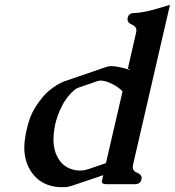

<svg xmlns="http://www.w3.org/2000/svg" viewBox="-20 -749 720 791"><path d="M405.3 -27.3 278.3 15.6Q258.8 22 246.1 22H225.6Q151.4 18.1 111.3 -37.6Q80.1 -82 80.1 -140.6Q80.1 -157.2 82.5 -174.8Q85.4 -195.3 89.8 -214.8Q95.7 -240.7 104.5 -265.1Q121.1 -308.6 158.2 -351.6Q176.8 -374.5 215.3 -399.4Q229.5 -407.7 245.6 -414.1Q288.6 -428.7 331.3 -443.4Q374 -458 416.5 -472.7Q428.2 -476.6 438 -476.6H440.9Q473.6 -475.1 517.1 -460H518.1Q518.1 -460.4 506.8 -466.8L540.5 -613.8Q541.5 -618.7 542 -623Q542 -640.1 523.7 -647.5Q505.4 -654.8 505.4 -669.4Q505.4 -672.4 505.9 -675.3Q510.3 -695.3 532.7 -695.3Q563.5 -696.8 595.7 -704.8Q627.9 -712.9 680.2 -729L528.3 -71.3Q527.3 -65.9 526.9 -61.5Q526.9 -43.9 545.2 -37.1Q563.5 -30.3 563.5 -16.1Q563.5 -13.2 563 -10.3Q558.6 9.8 535.6 9.8H417Q396.5 9.8 400.4 -6.3ZM484.9 -372.6Q470.7 -388.2 444.3 -402.1Q418 -416 396 -417H394.5Q387.7 -417 379.4 -414.1Q360.4 -407.7 341.6 -401.1Q322.8 -394.5 303.7 -388.2Q293.5 -384.3 286.6 -378.4Q251.5 -348.1 231.4 -304.7Q215.3 -270.5 207.5 -237.3Q205.1 -227.1 203.6 -215.8Q200.2 -193.8 200.2 -174.8Q200.2 -134.8 214.8 -106Q235.4 -63.5 277.3 -51.3Q293 -46.4 310.1 -46.4Q315.4 -46.4 320.8 -46.9Q329.6 -47.9 344.2 -52.2Q356.4 -56.2 382.3 -65.2Q408.2 -74.2 416.5 -77.1Z"/></svg>

Font: Caudex
Style: Bold
Weight: 700
Italic angle: -13°
Version: Version 1.04